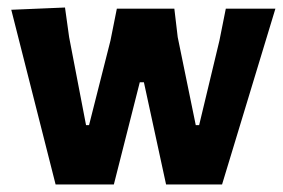

<svg xmlns="http://www.w3.org/2000/svg" viewBox="-20 -491 753 511"><path d="M153 -471 164 -392 209 -158H217L274 -383L291 -468H444L453 -392L501 -158H510L564 -383L581 -468H713L571 0H422L363 -272H352L283 0H128L10 -465Z"/></svg>

Font: Alegreya Sans ExtraBold
Style: Regular
Weight: 800
Designer: Juan Pablo del Peral
Foundry: Huerta Tipografica
Version: Version 2.007